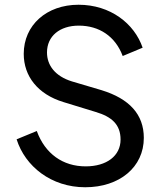

<svg xmlns="http://www.w3.org/2000/svg" viewBox="-20 -777 686 809"><path d="M339 12C484 12 586 -73 586 -196C586 -295 525 -361 408 -397L283 -434C212 -456 178 -502 178 -556C178 -625 232 -669 312 -669C398 -669 466 -624 497 -541L581 -576C546 -678 445 -757 311 -757C176 -757 80 -671 80 -550C80 -456 139 -380 247 -347L384 -305C451 -285 488 -252 488 -189C488 -120 429 -76 341 -76C245 -76 170 -129 135 -225L50 -190C86 -76 196 12 339 12Z"/></svg>

Font: Mluvka Medium
Style: Regular
Weight: 500
Designer: Modified by Jiří Krblich, Original typeface by Gumpita Rahayu
Foundry: Gumpita Rahayu & Jiří Krblich
Version: Version 2.000;Glyphs 3.1.1 (3134)